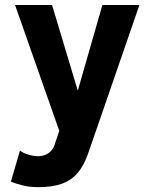

<svg xmlns="http://www.w3.org/2000/svg" viewBox="-20 -528 607 775"><path d="M334 96.1 367.4 0 542.7 -507.8H393.3L294 -162.1L190.1 -507.8H40.7L219.2 0L201.5 53.1Q195.1 75.9 177 89.2Q158.9 102.5 134.4 102.5Q114.9 102.5 93.4 95.9Q71.8 89.4 60.8 79.6L23.9 205.2Q42.9 213 71.2 220.3Q99.5 227.5 134.4 227.5Q190.8 227.5 229.2 213.8Q267.5 200 292.6 170.9Q317.7 141.9 334 96.1Z"/></svg>

Font: Giphurs SC
Style: Regular
Weight: 400
Version: Version 0.920